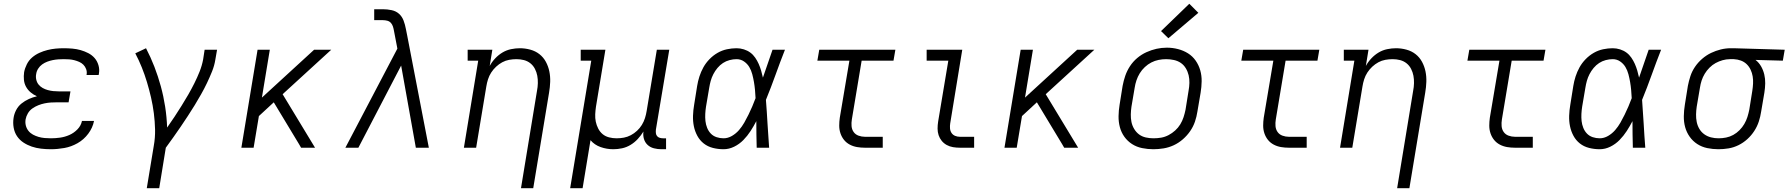

<svg xmlns="http://www.w3.org/2000/svg" viewBox="-20 -784 9492 1019"><path d="M250 8Q224 8 198 5Q172 2 148.5 -6Q125 -14 104.5 -27.5Q84 -41 70.5 -61Q57 -81 52.5 -106.5Q48 -132 52 -158Q55 -179 65.5 -199.5Q76 -220 94 -234.5Q112 -249 133 -258.5Q154 -268 176 -273Q158 -281 143 -293.5Q128 -306 118.5 -323Q109 -340 107 -360Q105 -380 108 -401Q112 -422 122.5 -443Q133 -464 150.5 -479Q168 -494 189 -503.5Q210 -513 232 -518.5Q254 -524 275.5 -526Q297 -528 318 -528Q341 -528 364 -526Q387 -524 408 -518Q429 -512 448.5 -502Q468 -492 482 -476Q496 -460 502.5 -438Q509 -416 505 -394Q505 -392 504.5 -389.5Q504 -387 503 -386H439Q439 -387 439.5 -388Q440 -389 440 -390Q442 -404 437 -417.5Q432 -431 422.5 -440.5Q413 -450 400.5 -455.5Q388 -461 374.5 -464.5Q361 -468 347 -469Q333 -470 318 -470Q304 -470 289.5 -469Q275 -468 260 -465Q245 -462 230.5 -456.5Q216 -451 203.5 -442Q191 -433 182.5 -419.5Q174 -406 172 -391Q169 -376 172.5 -361Q176 -346 185 -335Q194 -324 206.5 -317Q219 -310 233.5 -306Q248 -302 263 -300.5Q278 -299 293 -299H354L344 -241H284Q267 -241 250.5 -240Q234 -239 217 -235.5Q200 -232 183.5 -225.5Q167 -219 152 -208.5Q137 -198 128 -182.5Q119 -167 116 -151Q113 -134 117 -118Q121 -102 131 -89.5Q141 -77 155 -69.5Q169 -62 184.5 -57.5Q200 -53 216.5 -51.5Q233 -50 250 -50Q274 -50 299 -53.5Q324 -57 348 -67.5Q372 -78 391 -97.5Q410 -117 415 -142H479Q472 -106 448.5 -74.5Q425 -43 391.5 -24Q358 -5 321.5 1.5Q285 8 250 8Z M759 215 796 -9Q804 -53 803 -96.5Q802 -140 796.5 -183Q791 -226 781.5 -267Q772 -308 760 -348Q748 -388 732.5 -426.5Q717 -465 698 -501L755 -528Q780 -480 799.5 -429.5Q819 -379 833.5 -326Q848 -273 856.5 -218Q865 -163 867 -107Q887 -135 906 -164Q925 -193 943.5 -222.5Q962 -252 979 -281.5Q996 -311 1011.5 -342Q1027 -373 1039.5 -404.5Q1052 -436 1058 -468L1066 -520H1132L1123 -468Q1118 -436 1105.5 -405Q1093 -374 1078.5 -343.5Q1064 -313 1047.5 -284Q1031 -255 1013.5 -226Q996 -197 977 -168.5Q958 -140 939 -111.5Q920 -83 900 -55.5Q880 -28 860 0L825 215Z M1261 0 1347 -520H1412L1370 -266L1647 -520H1738L1480 -284L1652 0H1578L1567 -19L1433 -241L1354 -168L1326 0Z M1813 0 2089 -526 2071 -620Q2071 -620 2071 -620Q2071 -620 2071 -620Q2069 -632 2065.5 -643Q2062 -654 2054.5 -662.5Q2047 -671 2035.5 -674Q2024 -677 2012 -677H1966V-735H2012Q2036 -735 2059 -730Q2082 -725 2098 -710.5Q2114 -696 2122 -674.5Q2130 -653 2134 -631L2141 -596L2256 0H2187L2109 -436L1882 0Z M2745 215 2830 -302Q2834 -322 2834.5 -342.5Q2835 -363 2831.5 -382Q2828 -401 2819 -418.5Q2810 -436 2795 -448Q2780 -460 2761 -465Q2742 -470 2721 -470Q2721 -470 2721 -470Q2721 -470 2721 -470Q2702 -470 2682.5 -466.5Q2663 -463 2645.5 -453.5Q2628 -444 2613 -430Q2598 -416 2587 -399Q2576 -382 2570 -363Q2564 -344 2561 -325L2507 0H2442L2518 -462H2462V-520H2593L2579 -434Q2591 -456 2608.5 -474.5Q2626 -493 2647 -505.5Q2668 -518 2692 -523Q2716 -528 2739 -528Q2767 -528 2794.5 -520.5Q2822 -513 2843 -496.5Q2864 -480 2877 -456Q2890 -432 2895.5 -405Q2901 -378 2900 -349.5Q2899 -321 2894 -292L2810 215Z M3006 215 3118 -462H3062V-520H3193L3143 -218Q3140 -198 3139 -177.5Q3138 -157 3142 -138Q3146 -119 3155 -101.5Q3164 -84 3178.5 -72Q3193 -60 3212.5 -55Q3232 -50 3252 -50Q3252 -50 3252.5 -50Q3253 -50 3253 -50Q3272 -50 3291 -53.5Q3310 -57 3328 -66.5Q3346 -76 3361 -90Q3376 -104 3386.5 -121Q3397 -138 3403 -157Q3409 -176 3412 -195L3466 -520H3532L3461 -96Q3460 -86 3461 -77Q3462 -68 3467.5 -61.5Q3473 -55 3481.5 -52.5Q3490 -50 3499 -50H3515V8H3490Q3470 8 3450.5 3Q3431 -2 3417 -15Q3403 -28 3397.5 -47Q3392 -66 3395 -86Q3382 -65 3365 -46.5Q3348 -28 3326.5 -15Q3305 -2 3281.5 3Q3258 8 3235 8Q3200 8 3167.5 -3.5Q3135 -15 3114 -40L3072 215Z M3820 8Q3791 8 3763.5 1Q3736 -6 3715 -22.5Q3694 -39 3681 -63Q3668 -87 3662.5 -114Q3657 -141 3658 -170Q3659 -199 3664 -228L3680 -328Q3684 -353 3692 -378Q3700 -403 3713 -426.5Q3726 -450 3745.5 -470Q3765 -490 3788.5 -503.5Q3812 -517 3838 -522.5Q3864 -528 3889 -528Q3909 -528 3928 -522Q3947 -516 3962 -505Q3977 -494 3988 -478Q3999 -462 4006.5 -445Q4014 -428 4019.5 -409.5Q4025 -391 4029 -372Q4042 -409 4054.5 -446Q4067 -483 4080 -520H4146Q4120 -454 4096 -387Q4072 -320 4045 -254Q4050 -191 4053.5 -127Q4057 -63 4062 0H3996Q3995 -35 3994.5 -70Q3994 -105 3994 -141Q3980 -114 3963.5 -88.5Q3947 -63 3925.5 -41Q3904 -19 3876.5 -5.5Q3849 8 3820 8ZM3820 -50Q3843 -50 3864.5 -62.5Q3886 -75 3902 -93.5Q3918 -112 3930 -133Q3942 -154 3952.5 -175.5Q3963 -197 3972.5 -219Q3982 -241 3990 -263Q3989 -285 3987 -306.5Q3985 -328 3981.5 -348.5Q3978 -369 3972.5 -390Q3967 -411 3956.5 -428.5Q3946 -446 3928.5 -458Q3911 -470 3889 -470Q3871 -470 3852 -465Q3833 -460 3817 -449.5Q3801 -439 3788 -423.5Q3775 -408 3766 -390.5Q3757 -373 3752 -355Q3747 -337 3744 -318L3727 -218Q3724 -199 3723 -179.5Q3722 -160 3724 -141.5Q3726 -123 3733 -105.5Q3740 -88 3752.5 -75Q3765 -62 3783 -56Q3801 -50 3820 -50Z M4571 0Q4549 0 4528.5 -3.5Q4508 -7 4490 -16.5Q4472 -26 4459.5 -41.5Q4447 -57 4440.5 -76.5Q4434 -96 4434 -117Q4434 -138 4437 -159L4488 -462H4318L4328 -520H4732L4722 -462H4553L4501 -150Q4498 -132 4499.5 -114.5Q4501 -97 4510.5 -83.5Q4520 -70 4536.5 -64Q4553 -58 4571 -58H4665V0Z M5075 0Q5056 0 5038 -3Q5020 -6 5004.5 -14.5Q4989 -23 4978 -36.5Q4967 -50 4961.5 -66.5Q4956 -83 4956 -101.5Q4956 -120 4959 -139L5013 -462H4898V-520H5087L5023 -129Q5021 -116 5022 -102.5Q5023 -89 5030 -78.5Q5037 -68 5049 -63Q5061 -58 5075 -58H5150V0Z M5311 0 5397 -520H5462L5420 -266L5697 -520H5788L5530 -284L5702 0H5628L5617 -19L5483 -241L5404 -168L5376 0Z M6101 8Q6071 8 6041.5 2Q6012 -4 5988 -19.5Q5964 -35 5947.5 -58Q5931 -81 5923.5 -109Q5916 -137 5916.5 -167.5Q5917 -198 5922 -228L5938 -328Q5943 -355 5952 -381.5Q5961 -408 5977 -432.5Q5993 -457 6015.5 -476Q6038 -495 6064.5 -507Q6091 -519 6118 -525Q6145 -531 6173 -531Q6203 -531 6232 -523.5Q6261 -516 6285 -501Q6309 -486 6325.5 -462.5Q6342 -439 6350 -411Q6358 -383 6357.5 -352.5Q6357 -322 6352 -292L6335 -192Q6331 -165 6322 -138.5Q6313 -112 6296.5 -88Q6280 -64 6257.5 -44.5Q6235 -25 6209 -13Q6183 -1 6155.5 3.5Q6128 8 6101 8ZM6102 -50Q6123 -50 6143 -53.5Q6163 -57 6182 -67Q6201 -77 6217 -91.5Q6233 -106 6244 -124Q6255 -142 6261.5 -162Q6268 -182 6272 -202L6288 -302Q6292 -323 6292.5 -344Q6293 -365 6288.5 -384.5Q6284 -404 6273.5 -421.5Q6263 -439 6247 -450Q6231 -461 6210.5 -465.5Q6190 -470 6169 -470Q6149 -470 6129 -466Q6109 -462 6090.5 -452.5Q6072 -443 6056 -428Q6040 -413 6029 -395Q6018 -377 6011.5 -357.5Q6005 -338 6002 -318L5985 -218Q5982 -198 5981.5 -177Q5981 -156 5985 -136.5Q5989 -117 5999.5 -99.5Q6010 -82 6025.5 -70.5Q6041 -59 6061 -54.5Q6081 -50 6102 -50ZM6181 -581 6142 -619 6292 -764 6340 -716Z M6821 0Q6799 0 6778.5 -3.5Q6758 -7 6740 -16.5Q6722 -26 6709.5 -41.5Q6697 -57 6690.5 -76.5Q6684 -96 6684 -117Q6684 -138 6687 -159L6738 -462H6568L6578 -520H6982L6972 -462H6803L6751 -150Q6748 -132 6749.5 -114.5Q6751 -97 6760.5 -83.5Q6770 -70 6786.5 -64Q6803 -58 6821 -58H6915V0Z M7395 215 7480 -302Q7484 -322 7484.5 -342.5Q7485 -363 7481.5 -382Q7478 -401 7469 -418.5Q7460 -436 7445 -448Q7430 -460 7411 -465Q7392 -470 7371 -470Q7371 -470 7371 -470Q7371 -470 7371 -470Q7352 -470 7332.5 -466.5Q7313 -463 7295.5 -453.5Q7278 -444 7263 -430Q7248 -416 7237 -399Q7226 -382 7220 -363Q7214 -344 7211 -325L7157 0H7092L7168 -462H7112V-520H7243L7229 -434Q7241 -456 7258.5 -474.5Q7276 -493 7297 -505.5Q7318 -518 7342 -523Q7366 -528 7389 -528Q7417 -528 7444.5 -520.5Q7472 -513 7493 -496.5Q7514 -480 7527 -456Q7540 -432 7545.5 -405Q7551 -378 7550 -349.5Q7549 -321 7544 -292L7460 215Z M8021 0Q7999 0 7978.5 -3.5Q7958 -7 7940 -16.5Q7922 -26 7909.5 -41.5Q7897 -57 7890.5 -76.5Q7884 -96 7884 -117Q7884 -138 7887 -159L7938 -462H7768L7778 -520H8182L8172 -462H8003L7951 -150Q7948 -132 7949.5 -114.5Q7951 -97 7960.5 -83.5Q7970 -70 7986.5 -64Q8003 -58 8021 -58H8115V0Z M8470 8Q8441 8 8413.5 1Q8386 -6 8365 -22.5Q8344 -39 8331 -63Q8318 -87 8312.5 -114Q8307 -141 8308 -170Q8309 -199 8314 -228L8330 -328Q8334 -353 8342 -378Q8350 -403 8363 -426.5Q8376 -450 8395.5 -470Q8415 -490 8438.5 -503.5Q8462 -517 8488 -522.5Q8514 -528 8539 -528Q8559 -528 8578 -522Q8597 -516 8612 -505Q8627 -494 8638 -478Q8649 -462 8656.5 -445Q8664 -428 8669.5 -409.5Q8675 -391 8679 -372Q8692 -409 8704.5 -446Q8717 -483 8730 -520H8796Q8770 -454 8746 -387Q8722 -320 8695 -254Q8700 -191 8703.5 -127Q8707 -63 8712 0H8646Q8645 -35 8644.5 -70Q8644 -105 8644 -141Q8630 -114 8613.5 -88.5Q8597 -63 8575.5 -41Q8554 -19 8526.5 -5.5Q8499 8 8470 8ZM8470 -50Q8493 -50 8514.5 -62.5Q8536 -75 8552 -93.5Q8568 -112 8580 -133Q8592 -154 8602.5 -175.5Q8613 -197 8622.5 -219Q8632 -241 8640 -263Q8639 -285 8637 -306.5Q8635 -328 8631.5 -348.5Q8628 -369 8622.5 -390Q8617 -411 8606.5 -428.5Q8596 -446 8578.5 -458Q8561 -470 8539 -470Q8521 -470 8502 -465Q8483 -460 8467 -449.5Q8451 -439 8438 -423.5Q8425 -408 8416 -390.5Q8407 -373 8402 -355Q8397 -337 8394 -318L8377 -218Q8374 -199 8373 -179.5Q8372 -160 8374 -141.5Q8376 -123 8383 -105.5Q8390 -88 8402.5 -75Q8415 -62 8433 -56Q8451 -50 8470 -50Z M9100 8Q9070 8 9041 2Q9012 -4 8988 -19.5Q8964 -35 8947.5 -58.5Q8931 -82 8923.5 -109.5Q8916 -137 8916.5 -167.5Q8917 -198 8922 -228L8938 -328Q8943 -354 8951.5 -380Q8960 -406 8976 -429.5Q8992 -453 9014 -472Q9036 -491 9061 -503Q9086 -515 9112.5 -521.5Q9139 -528 9166 -528Q9170 -528 9173.5 -528Q9177 -528 9181 -528L9452 -520L9442 -462L9297 -466Q9315 -452 9326.5 -432Q9338 -412 9343.5 -389Q9349 -366 9348.5 -341.5Q9348 -317 9344 -292L9327 -192Q9323 -165 9314.5 -139Q9306 -113 9290.5 -89Q9275 -65 9253.5 -45.5Q9232 -26 9206.5 -13.5Q9181 -1 9154 3.5Q9127 8 9100 8ZM9101 -50Q9121 -50 9141 -54Q9161 -58 9179 -68Q9197 -78 9212 -93Q9227 -108 9237.5 -126Q9248 -144 9254 -163Q9260 -182 9264 -202L9280 -302Q9283 -321 9284 -340.5Q9285 -360 9282 -378.5Q9279 -397 9271 -414Q9263 -431 9250 -443.5Q9237 -456 9219.5 -462.5Q9202 -469 9182 -470H9172Q9169 -470 9166.5 -470Q9164 -470 9161 -470Q9142 -470 9122.5 -464.5Q9103 -459 9085.5 -449.5Q9068 -440 9053 -425Q9038 -410 9027.5 -392.5Q9017 -375 9011 -356.5Q9005 -338 9002 -318L8985 -218Q8982 -198 8981.5 -177Q8981 -156 8985 -136.5Q8989 -117 8999 -100Q9009 -83 9025 -71.5Q9041 -60 9060.5 -55Q9080 -50 9101 -50Z"/></svg>

Font: Iosevka Etoile Light Oblique
Style: Regular
Weight: 300
Italic angle: -9°
Designer: Belleve Invis
Foundry: Belleve Invis
Version: Version 15.5.2; ttfautohint (v1.8.4)